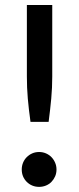

<svg xmlns="http://www.w3.org/2000/svg" viewBox="-20 -740 316 768"><path d="M189 -720V-434Q189 -389 185 -345.8Q181 -302.5 174.5 -252.5H102Q95 -302.5 91.2 -345.8Q87.5 -389 87.5 -434V-720ZM67 -62Q67 -76.5 72.2 -89.2Q77.5 -102 87 -111.5Q96.5 -121 109 -126.5Q121.5 -132 136.5 -132Q151 -132 163.8 -126.5Q176.5 -121 185.8 -111.5Q195 -102 200.5 -89.2Q206 -76.5 206 -62Q206 -47 200.5 -34.5Q195 -22 185.8 -12.5Q176.5 -3 163.8 2.2Q151 7.5 136.5 7.5Q121.5 7.5 109 2.2Q96.5 -3 87 -12.5Q77.5 -22 72.2 -34.5Q67 -47 67 -62Z"/></svg>

Font: Lato 2
Style: Regular
Weight: 600
Designer: Lukasz Dziedzic with Adam Twardoch and Botio Nikoltchev
Foundry: tyPoland Lukasz Dziedzic
Version: Version 2.015; 2015-08-06; http://www.latofonts.com/